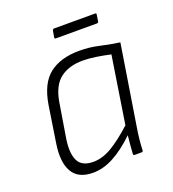

<svg xmlns="http://www.w3.org/2000/svg" viewBox="-118 -710 731 812"><g transform="rotate(-20 247.0 -304.0)"><path d="M164 11Q97 11 71.5 -34Q46 -79 59 -161L84 -323Q99 -416 149.5 -455Q200 -494 284 -494Q330 -494 370.5 -484.5Q411 -475 460 -468L404 -116Q398 -81 395.5 -55.5Q393 -30 392 -6Q392 0 385 0H354Q348 0 348 -6Q349 -26 351 -46.5Q353 -67 355 -88Q304 -39 257 -14Q210 11 164 11ZM181 -32Q221 -32 263 -56.5Q305 -81 360 -131L407 -433Q376 -440 343.5 -445Q311 -450 284 -450Q221 -450 182 -420Q143 -390 131 -320L105 -161Q96 -98 113 -65Q130 -32 181 -32ZM209 -577Q203 -577 204 -584L209 -612Q211 -619 217 -619H401Q408 -619 406 -612L402 -584Q401 -577 394 -577Z"/></g></svg>

Font: Sofia Sans Semi Condensed Light
Style: Italic
Weight: 300
Italic angle: -9°
Version: Version 4.100